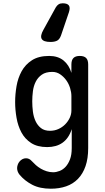

<svg xmlns="http://www.w3.org/2000/svg" viewBox="-20 -900 640 1167"><path d="M416 -115Q407 -87 393 -66.5Q379 -46 360 -32.5Q341 -19 317.5 -12.5Q294 -6 267 -6Q207 -6 169 -31Q131 -56 110 -95.5Q89 -135 80.5 -184Q72 -233 72 -279Q72 -327 80.5 -376.5Q89 -426 111.5 -467Q134 -508 174.5 -534Q215 -560 279 -560Q332 -560 366 -532.5Q400 -505 414 -457V-508Q414 -535 426.5 -547.5Q439 -560 465 -560Q491 -560 503.5 -547.5Q516 -535 516 -508V0Q516 63 500 109.5Q484 156 454 187Q424 218 382 232.5Q340 247 289 247Q222 247 176 223Q130 199 99 162Q91 152 87.5 142Q84 132 84 122Q84 113 87.5 102Q91 91 98.5 82Q106 73 116 67.5Q126 62 138 62Q148 62 156.5 66Q165 70 173 79Q184 91 198 103.5Q212 116 228.5 125.5Q245 135 264 141Q283 147 303 147Q322 147 342.5 139Q363 131 379 113.5Q395 96 405.5 68.5Q416 41 416 0ZM284 -105Q311 -105 334.5 -115.5Q358 -126 375.5 -143.5Q393 -161 403.5 -183Q414 -205 414 -228V-316Q414 -339 406 -365Q398 -391 382.5 -412.5Q367 -434 345.5 -448.5Q324 -463 298 -463Q258 -463 234 -446Q210 -429 197 -403Q184 -377 180 -345.5Q176 -314 176 -284Q176 -253 180 -221.5Q184 -190 196 -164Q208 -138 229 -121.5Q250 -105 284 -105ZM287 -645Q244 -645 233.5 -663.5Q223 -682 244 -719L319 -855Q326 -867 336 -873.5Q346 -880 361 -880Q389 -880 398.5 -867Q408 -854 399 -826L351 -685Q342 -660 326.5 -652.5Q311 -645 287 -645Z"/></svg>

Font: Maple Mono Medium
Style: Regular
Weight: 500
Monospace: yes
Designer: subframe7536
Version: Version 7.000